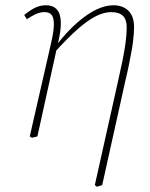

<svg xmlns="http://www.w3.org/2000/svg" viewBox="-20 -518 570 729"><path d="M93 0Q103 -45 113.5 -90Q124 -135 134 -179.5Q144 -224 154.5 -269Q165 -314 175 -359Q184 -398 184.5 -423Q185 -448 177 -460Q169 -472 149 -472Q133 -472 117 -465Q101 -458 82 -445L72 -461Q94 -479 113 -488.5Q132 -498 155 -498Q181 -498 195.5 -482.5Q210 -467 211 -433.5Q212 -400 198 -345L122 0L101 5ZM340 185 428 -209Q438 -253 444.5 -285Q451 -317 454.5 -340.5Q458 -364 459.5 -382Q461 -400 461 -415Q461 -444 446.5 -458Q432 -472 402 -472Q375 -472 344 -456.5Q313 -441 274.5 -407Q236 -373 186 -318L182 -349H196Q238 -402 276 -434.5Q314 -467 347.5 -482.5Q381 -498 411 -498Q434 -498 451.5 -489Q469 -480 479 -462Q489 -444 489 -415Q489 -403 488 -389.5Q487 -376 485 -359.5Q483 -343 479 -321.5Q475 -300 469.5 -272Q464 -244 455 -207L368 185L348 191Z"/></svg>

Font: Source Serif 4 ExtraLight
Style: Italic
Weight: 250
Italic angle: -12°
Designer: Frank Grießhammer
Foundry: Adobe Systems Incorporated
Version: Version 4.004;hotconv 1.0.116;makeotfexe 2.5.65601